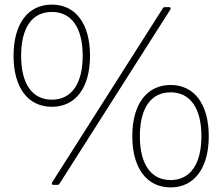

<svg xmlns="http://www.w3.org/2000/svg" viewBox="-20 -792 968 836"><path d="M206 -327C309 -327 372 -410 372 -549C372 -689 309 -772 206 -772C102 -772 39 -689 39 -549C39 -410 102 -327 206 -327ZM689 -756 207 2C204 8 206 13 212 13H230C234 13 236 12 239 8L722 -751C725 -756 723 -761 716 -761H698C693 -761 692 -760 689 -756ZM206 -358C120 -358 72 -427 72 -549C72 -672 120 -740 206 -740C291 -740 340 -672 340 -549C340 -427 291 -358 206 -358ZM723 24C826 24 889 -60 889 -199C889 -338 826 -422 723 -422C619 -422 556 -338 556 -199C556 -60 619 24 723 24ZM723 -8C637 -8 589 -77 589 -199C589 -321 637 -390 723 -390C808 -390 857 -321 857 -199C857 -77 808 -8 723 -8Z"/></svg>

Font: LINE Seed JP_OTF Thin
Style: Regular
Weight: 250
Designer: LY Corporation & Fontrix & Fontworks
Version: Version 1.007